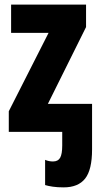

<svg xmlns="http://www.w3.org/2000/svg" viewBox="-20 -570 418 830"><path d="M352 -550V-453L187 -121H378V76Q378 164 348 202Q318 240 255 240Q228 240 208 237Q188 234 175 230V121Q191 128 209 128Q231 128 240 112Q249 96 249 59V0H18V-89L190 -428H28V-550Z"/></svg>

Font: Noto Sans ExtraCondensed ExtraBold
Style: Regular
Weight: 800
Width: 2
Designer: Monotype Design Team
Foundry: Monotype Imaging Inc.
Version: Version 2.013; ttfautohint (v1.8.4.7-5d5b)